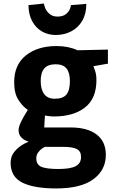

<svg xmlns="http://www.w3.org/2000/svg" viewBox="-20 -810 650 1085"><path d="M145 -9.8Q145 -7.8 128.4 -14.4Q111.8 -21 98.4 -35.9Q85 -50.8 85 -76.2Q85 -106.9 137.2 -189Q108.4 -208 84.2 -245.1Q60.1 -282.2 60.1 -345.2Q60.1 -444.3 126.5 -497.1Q192.9 -549.8 299.8 -549.8Q366.7 -549.8 418 -525.9L589.8 -529.8V-450.2L507.8 -436Q508.8 -432.1 516.8 -411.1Q524.9 -390.1 524.9 -356.9Q524.9 -252.9 460 -202.4Q395 -151.9 285.2 -151.9Q266.1 -151.9 251.5 -154.5Q236.8 -157.2 233.9 -157.2L230 -89.8H377.9Q474.1 -89.8 526.1 -49.8Q578.1 -9.8 578.1 64.9Q578.1 150.9 507.6 202.9Q437 254.9 297.9 254.9Q171.9 254.9 106 221.9Q40 189 40 109.9Q40 71.8 63.5 44.9Q86.9 18.1 116 2.9Q145 -12.2 145 -9.8ZM210 -352.1Q210 -305.2 229.5 -278.6Q249 -252 290 -252Q335.9 -252 355.5 -275.9Q375 -299.8 375 -352.1Q375 -399.9 355.5 -423.3Q335.9 -446.8 294.9 -446.8Q251 -446.8 230.5 -423.3Q210 -399.9 210 -352.1ZM185.1 85Q185.1 121.1 214.6 133.1Q244.1 145 310.1 145Q377.9 145 408 128.9Q438 112.8 438 77.1Q438 44.9 414.6 32.5Q391.1 20 337.9 20H232.9Q229 22 217.5 29.5Q206.1 37.1 195.6 51.5Q185.1 65.9 185.1 85ZM305.2 -716.3Q335.9 -716.3 353 -730.7Q370.1 -745.1 375.5 -760.5Q380.9 -775.9 380.9 -781.2L467.8 -788.1Q467.8 -731.9 444.8 -692.6Q421.9 -653.3 382.3 -632.8Q342.8 -612.3 294.9 -612.3Q252 -612.3 217 -632.3Q182.1 -652.3 161.6 -690.7Q141.1 -729 141.1 -781.2L228 -790Q228 -785.2 234.4 -767.1Q240.7 -749 258.3 -732.7Q275.9 -716.3 305.2 -716.3Z"/></svg>

Font: Kadwa
Style: Regular
Weight: 400
Designer: Sol Matas
Foundry: Sol Matas
Version: Version 1.000;PS 001.000;hotconv 1.0.70;makeotf.lib2.5.58329